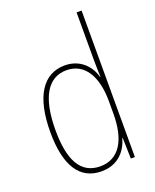

<svg xmlns="http://www.w3.org/2000/svg" viewBox="-143 -843 758 936"><g transform="rotate(-20 236.0 -375.0)"><path d="M221 10C310 10 354 -50 370 -108H372L375 0H396V-760H370V-511C370 -483 371 -456 372 -425H370C356 -481 308 -537 227 -537C114 -537 50 -439 50 -255C50 -82 107 10 221 10ZM223 -15C121 -15 77 -101 77 -255C77 -425 130 -512 227 -512C319 -512 370 -430 370 -300V-234C370 -100 322 -15 223 -15Z"/></g></svg>

Font: Noto Sans Lao Condensed Thin
Style: Regular
Weight: 100
Width: 3
Designer: Monotype Design Team
Foundry: Monotype Imaging Inc.
Version: Version 2.003